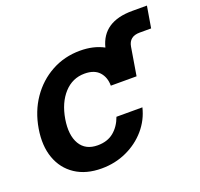

<svg xmlns="http://www.w3.org/2000/svg" viewBox="-112 -740 912 876"><g transform="rotate(-20 343.5 -302.0)"><path d="M239.3 11.7Q163.6 11.7 112.1 -22.5Q60.5 -56.6 38.8 -117.2Q17.1 -177.7 30.3 -257.3Q43.5 -336.9 85.2 -397.7Q127 -458.5 189.9 -492.9Q252.9 -527.3 328.6 -527.3Q394 -527.3 442.9 -501Q471.7 -616.2 614.7 -616.2H686.5L668.9 -511.7H613.3Q562 -511.7 554.2 -464.8L531.7 -329.1H406.7Q406.7 -370.1 383.1 -396Q359.4 -421.9 312.5 -421.9Q253.4 -421.9 212.6 -377.2Q171.9 -332.5 159.2 -257.3Q147 -182.1 173.1 -137.9Q199.2 -93.8 258.3 -93.8Q305.7 -93.8 336.4 -119.1Q367.2 -144.5 382.3 -187H508.3Q494.6 -129.9 456.1 -85Q417.5 -40 361.3 -14.2Q305.2 11.7 239.3 11.7Z"/></g></svg>

Font: Inter Display Semi Bold
Style: Italic
Weight: 600
Italic angle: -9.39999°
Designer: Rasmus Andersson
Foundry: rsms
Version: Version 4.000;git-4fc901f